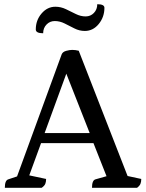

<svg xmlns="http://www.w3.org/2000/svg" viewBox="-20 -892 694 912"><path d="M3 0Q3 -35 19 -40L61 -54L273 -634Q278 -646 294.5 -650.5Q311 -655 323 -655Q338 -655 354 -651L586 -56L651 -42Q651 -28 647 -18.5Q643 -9 631 0H417Q417 -35 433 -40L486 -55L424 -212H175L119 -59L199 -42Q199 -28 195 -18.5Q191 -9 178 0ZM192 -260H406L295 -542ZM240 -792Q217 -792 201 -775.5Q185 -759 185 -734Q150 -734 150 -752Q150 -796 177.5 -828Q205 -860 243 -860Q269 -860 293 -848.5Q317 -837 340 -825.5Q363 -814 387 -814Q410 -814 426 -830.5Q442 -847 442 -872Q476 -872 476 -855Q476 -811 449 -778Q422 -745 383 -745Q357 -745 333.5 -757Q310 -769 287 -780.5Q264 -792 240 -792Z"/></svg>

Font: Petrona Medium
Style: Regular
Weight: 500
Designer: Ringo R. Seeber
Foundry: Ringo R. Seeber
Version: Version 2.001; ttfautohint (v1.8.3)